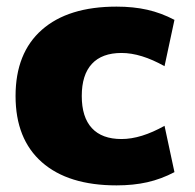

<svg xmlns="http://www.w3.org/2000/svg" viewBox="-20 -550 590 580"><path d="M27 -260Q27 -390 106.5 -460Q186 -530 332 -530Q383 -530 425 -520.5Q467 -511 507 -490L477 -350Q406 -390 347 -390Q288 -390 257.5 -357Q227 -324 227 -260Q227 -196 257.5 -163Q288 -130 347 -130Q406 -130 477 -170L507 -30Q467 -9 425 0.5Q383 10 332 10Q186 10 106.5 -60Q27 -130 27 -260Z"/></svg>

Font: Enso Black
Style: Regular
Weight: 900
Designer: Coji Morishita
Foundry: UNDERFOREST DESIGN
Version: Version 1.000